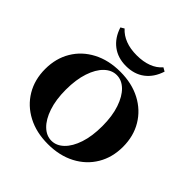

<svg xmlns="http://www.w3.org/2000/svg" viewBox="-204 -939 1112 1112"><g transform="rotate(45 352.0 -383.0)"><path d="M351.6 11.3Q256.5 11.3 184.7 -26.6Q112.9 -64.5 73 -131.5Q33.1 -198.4 33.1 -285.5Q33.1 -372.6 73 -439.5Q112.9 -506.5 185.1 -544.4Q257.3 -582.3 352.4 -582.3Q447.6 -582.3 519.4 -544.4Q591.1 -506.5 631 -439.5Q671 -372.6 671 -285.5Q671 -198.4 631 -131.5Q591.1 -64.5 519 -26.6Q446.8 11.3 351.6 11.3ZM352.4 -16.9Q393.5 -16.9 427.4 -49.6Q461.3 -82.3 481.5 -142.7Q501.6 -203.2 501.6 -285.5Q501.6 -367.7 481 -428.2Q460.5 -488.7 426.6 -521.4Q392.7 -554 351.6 -554Q310.5 -554 276.6 -521.4Q242.7 -488.7 222.6 -428.2Q202.4 -367.7 202.4 -285.5Q202.4 -203.2 223 -142.7Q243.5 -82.3 277.4 -49.6Q311.3 -16.9 352.4 -16.9ZM351.6 -628.2Q285.5 -628.2 238.7 -663.3Q191.9 -698.4 171 -763.7L192.7 -776.6Q219.4 -746.8 259.3 -731.5Q299.2 -716.1 351.6 -716.1Q404.8 -716.1 445.2 -731.5Q485.5 -746.8 510.5 -776.6L533.1 -763.7Q512.1 -698.4 465.7 -663.3Q419.4 -628.2 351.6 -628.2Z"/></g></svg>

Font: Playfair 5pt SemiExpanded Light Black
Style: Regular
Weight: 900
Version: Version 2.203